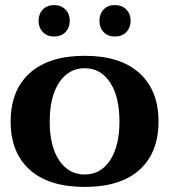

<svg xmlns="http://www.w3.org/2000/svg" viewBox="-20 -727 668 757"><path d="M132 -645Q132 -672 149 -689.5Q166 -707 193 -707Q221 -707 238 -689.5Q255 -672 255 -645Q255 -618 238 -600.5Q221 -583 193 -583Q166 -583 149 -600.5Q132 -618 132 -645ZM372 -645Q372 -672 388.5 -689.5Q405 -707 433 -707Q461 -707 478 -689.5Q495 -672 495 -645Q495 -618 478 -600.5Q461 -583 433 -583Q405 -583 388.5 -600.5Q372 -618 372 -645ZM22 -248Q22 -371 97.5 -439Q173 -507 314 -507Q454 -507 529.5 -439Q605 -371 605 -248Q605 -125 530 -57.5Q455 10 314 10Q173 10 97.5 -57.5Q22 -125 22 -248ZM451 -248Q451 -346 414 -402Q377 -458 314 -458Q251 -458 213.5 -402Q176 -346 176 -248Q176 -150 213.5 -94.5Q251 -39 314 -39Q377 -39 414 -95Q451 -151 451 -248Z"/></svg>

Font: Trirong Bold
Style: Regular
Weight: 700
Designer: Katatrad Team
Foundry: CadsonDemak
Version: Version 1.000